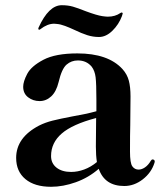

<svg xmlns="http://www.w3.org/2000/svg" viewBox="-20 -703 616 737"><path d="M574 -83 573 -78Q561 -40 528 -14.5Q495 11 457 11Q382 11 359 -55Q320 -21 271 -3.5Q222 14 176 14Q113 14 77.5 -15.5Q42 -45 42 -97Q42 -175 130 -221Q154 -233 182 -240Q210 -247 257 -256Q310 -265 350 -276V-321Q350 -382 347 -406.5Q344 -431 332 -447Q312 -471 279 -471Q254 -471 235.5 -455Q217 -439 205 -388Q196 -351 176.5 -333Q157 -315 132 -315Q107 -315 88 -329.5Q69 -344 69 -370Q69 -390 84.5 -419.5Q100 -449 146.5 -473.5Q193 -498 277 -498Q395 -498 450 -438Q468 -418 474.5 -393.5Q481 -369 481 -333L480 -223Q479 -190 479 -121Q479 -77 488 -64.5Q497 -52 512 -52Q524 -52 536.5 -60.5Q549 -69 559 -86Q562 -91 566 -91Q569 -91 571.5 -89Q574 -87 574 -83ZM352 -81Q348 -106 348 -140L349 -250Q258 -226 217 -190.5Q176 -155 176 -104Q176 -76 197 -59.5Q218 -43 253 -43Q278 -43 303.5 -52.5Q329 -62 352 -81ZM264 -589Q247 -597 229.5 -603.5Q212 -610 199 -611L188 -612Q162 -612 135 -591Q133 -589 131 -589Q127 -589 127 -593L128 -597Q167 -683 217 -683Q241 -683 260 -677.5Q279 -672 309 -660Q352 -644 373 -641Q387 -639 394 -639Q422 -639 442 -653L446 -655Q451 -655 451 -651Q451 -649 448 -641Q436 -609 411.5 -585Q387 -561 360 -561Q337 -561 315 -568Q293 -575 264 -589Z"/></svg>

Font: Shippori Mincho ExtraBold
Style: Regular
Weight: 800
Designer: FONTDASU
Foundry: FONTDASU / Google Inc. / but / Adobe
Version: Version 3.110; ttfautohint (v1.8.3)